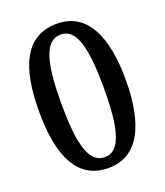

<svg xmlns="http://www.w3.org/2000/svg" viewBox="-136 -816 790 919"><g transform="rotate(-20 259.5 -357.0)"><path d="M260 10C412 10 480 -133 480 -358C480 -585 412 -724 261 -724C99 -724 38 -583 38 -359C38 -132 100 10 260 10ZM260 -45C176 -45 151 -161 151 -358C151 -555 176 -669 261 -669C343 -669 368 -555 368 -358C368 -161 343 -45 260 -45Z"/></g></svg>

Font: Noto Serif Myanmar SemiCondensed Medium
Style: Regular
Weight: 500
Width: 4
Designer: Ben Mitchell and the Monotype Design Team
Foundry: Monotype Imaging Inc.
Version: Version 2.106